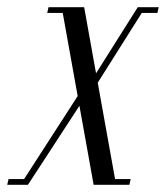

<svg xmlns="http://www.w3.org/2000/svg" viewBox="-81 -515 469 535"><path d="M90.9 -495 179.9 0H242.5L153.5 -495ZM50.6 -479H97.2L97.8 -495H54.2ZM238.2 0H279.5L283.1 -16H235.9ZM302.9 -495 151.6 -255.2 166.1 -244.6 324.2 -495ZM-60.9 0H-17.8L-11 -16H-57.2ZM146.5 -264.5 -24.2 0H-3.2L161.1 -252.1ZM313.2 -479H357.6L361.2 -495H320Z"/></svg>

Font: Emberly Black
Style: Italic
Weight: 900
Italic angle: -12°
Designer: Rajesh Rajput
Foundry: Rajesh Rajput
Version: Version 1.000